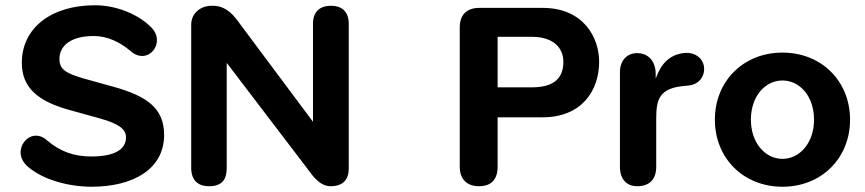

<svg xmlns="http://www.w3.org/2000/svg" viewBox="-20 -700 3287 730"><path d="M328 10C485 10 604 -56 604 -187C604 -288 540 -334 412 -370L300 -401C228 -422 206 -437 206 -476C206 -532 259 -564 338 -563C389 -563 437 -539 475 -507C541 -447 614 -537 555 -596C510 -642 428 -680 341 -680C175 -680 63 -594 63 -461C63 -369 121 -315 247 -281L359 -250C435 -229 459 -207 459 -178C459 -128 409 -105 327 -105C261 -105 208 -124 158 -167C95 -223 18 -129 83 -69C141 -16 243 10 328 10Z M775 8C823 8 842 -16 842 -62V-461L1150 -57C1168 -32 1196 8 1237 8C1285 8 1306 -18 1306 -59V-609C1306 -654 1282 -678 1239 -678C1194 -678 1170 -654 1170 -609V-237L879 -627C844 -673 810 -679 784 -678C745 -678 707 -652 707 -606V-62C707 -16 731 8 775 8Z M1801 8C1849 8 1872 -19 1872 -66V-254H2043C2193 -254 2258 -357 2258 -465C2258 -557 2199 -670 2043 -670H1802C1755 -670 1728 -644 1728 -596V-66C1728 -19 1755 8 1801 8ZM2003 -368H1872V-560H2003C2085 -560 2122 -517 2122 -465C2122 -402 2085 -368 2003 -368Z M2403 8C2450 8 2475 -19 2475 -66V-250C2475 -322 2487 -364 2579 -373L2599 -375C2641 -380 2660 -413 2657 -444C2653 -479 2623 -501 2586 -499C2522 -494 2491 -452 2473 -401V-419C2473 -465 2447 -498 2402 -498C2366 -498 2337 -472 2337 -425V-66C2337 -19 2362 8 2403 8Z M2955 10C3104 10 3212 -99 3212 -245C3212 -391 3104 -500 2955 -500C2806 -500 2698 -391 2698 -245C2698 -99 2806 10 2955 10ZM2955 -96C2890 -96 2835 -156 2835 -245C2835 -335 2890 -394 2955 -394C3020 -394 3075 -335 3075 -245C3075 -156 3020 -96 2955 -96Z"/></svg>

Font: SN Pro
Style: Bold
Weight: 700
Designer: Tobias Whetton
Foundry: Supernotes
Version: Version 1.003;Glyphs 3.3 (3324)